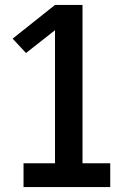

<svg xmlns="http://www.w3.org/2000/svg" viewBox="-20 -755 540 775"><path d="M75 0V-96H202V-633L85 -541L31 -599L202 -735H313V-96H425V0Z"/></svg>

Font: Iosevka Curly Slab
Style: Bold
Weight: 700
Monospace: yes
Designer: Belleve Invis
Foundry: Belleve Invis
Version: Version 22.1.2; ttfautohint (v1.8.4)